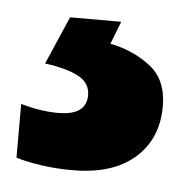

<svg xmlns="http://www.w3.org/2000/svg" viewBox="-32 -31 294 303"><g transform="rotate(5 115.5 120.0)"><path d="M226 127Q226 179 191 209.5Q156 240 93 240Q66 240 42.5 236.5Q19 233 3 228V143Q35 152 62 152Q107 152 107 120Q107 101 89 91Q71 81 35 76L68 0H149L135 36Q171 43 198.5 64Q226 85 226 127Z"/></g></svg>

Font: Noto Sans Hebrew SemiCondensed ExtraBold
Style: Regular
Weight: 800
Width: 4
Designer: Monotype Design Team
Foundry: Monotype Imaging Inc.
Version: Version 2.004; ttfautohint (v1.8.4.7-5d5b)